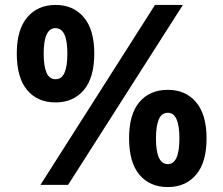

<svg xmlns="http://www.w3.org/2000/svg" viewBox="-20 -749 904 778"><path d="M608 -729H721L256 0H144ZM48 -532Q48 -629 90.5 -679Q133 -729 205 -729Q277 -729 319.5 -679Q362 -629 362 -532Q362 -434 319.5 -384Q277 -334 205 -334Q132 -334 90 -384Q48 -434 48 -532ZM253 -532Q253 -635 205 -635Q157 -635 157 -532Q157 -481 168.5 -454.5Q180 -428 205 -428Q230 -428 241.5 -454.5Q253 -481 253 -532ZM503 -189Q503 -286 545 -335.5Q587 -385 660 -385Q732 -385 774.5 -335Q817 -285 817 -188Q817 -91 774.5 -41Q732 9 660 9Q587 9 545 -41Q503 -91 503 -189ZM707 -188Q707 -292 660 -292Q635 -292 623.5 -265.5Q612 -239 612 -188Q612 -84 660 -84Q707 -84 707 -188Z"/></svg>

Font: Mona Sans ExtraBold
Style: Regular
Weight: 800
Designer: Deni Anggara
Foundry: GitHub
Version: Version 2.000